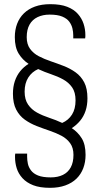

<svg xmlns="http://www.w3.org/2000/svg" viewBox="-20 -718 481 920"><path d="M220 182Q171 182 139 169.5Q107 157 87.5 135.5Q68 114 60 88Q52 62 52 35Q52 32 52 27.5Q52 23 53 18H110V33Q110 49 113.5 66Q117 83 128.5 98.5Q140 114 162.5 123Q185 132 223 132Q257 132 281.5 120Q306 108 319 84Q332 60 332 24Q332 -10 316 -32Q300 -54 274.5 -67.5Q249 -81 218 -91.5Q187 -102 156 -114Q125 -126 99 -144.5Q73 -163 57.5 -193Q42 -223 42 -269Q42 -302 51 -329Q60 -356 77 -377Q94 -398 117 -412Q88 -431 69.5 -461Q51 -491 51 -540Q51 -575 62 -604Q73 -633 94.5 -654Q116 -675 147.5 -686.5Q179 -698 221 -698Q270 -698 302 -685.5Q334 -673 353 -651.5Q372 -630 380.5 -604Q389 -578 389 -551Q389 -548 389 -543.5Q389 -539 388 -534H331V-549Q331 -565 327 -582Q323 -599 312 -614Q301 -629 278.5 -638.5Q256 -648 218 -648Q185 -648 160 -636Q135 -624 121.5 -600Q108 -576 108 -540Q108 -506 124 -484Q140 -462 166 -448.5Q192 -435 223 -424.5Q254 -414 285 -402Q316 -390 342 -371.5Q368 -353 383.5 -323.5Q399 -294 399 -247Q399 -214 390 -187Q381 -160 364 -139.5Q347 -119 324 -104Q353 -85 371.5 -55.5Q390 -26 390 24Q390 59 379 88Q368 117 346.5 138Q325 159 293 170.5Q261 182 220 182ZM278 -129Q308 -142 325 -169Q342 -196 342 -237Q342 -276 325.5 -299.5Q309 -323 282.5 -337.5Q256 -352 224.5 -362.5Q193 -373 163 -387Q133 -374 115.5 -346.5Q98 -319 98 -279Q98 -241 114.5 -217Q131 -193 157.5 -178.5Q184 -164 216 -153.5Q248 -143 278 -129Z"/></svg>

Font: Archivo Condensed ExtraLight
Style: Regular
Weight: 250
Width: 3
Designer: Hector Gatti
Foundry: Omnibus-Type
Version: Version 2.001